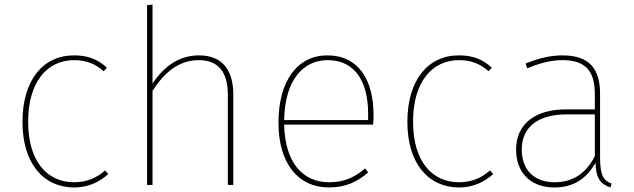

<svg xmlns="http://www.w3.org/2000/svg" viewBox="-20 -815 2792 846"><path d="M306 -571C168 -571 79 -460 79 -278C79 -94 172 11 307 11C369 11 418 -13 457 -48L443 -64C407 -32 364 -12 306 -12C189 -12 104 -103 104 -278C104 -455 188 -550 307 -550C362 -550 402 -532 437 -501L451 -517C409 -555 366 -571 306 -571Z M857 -571C769 -571 703 -523 652 -447V-795L628 -792V0H652V-415C705 -496 767 -550 857 -550C943 -550 984 -496 984 -396V0H1008V-399C1008 -507 959 -571 857 -571Z M1626 -307C1626 -463 1560 -571 1422 -571C1292 -571 1207 -460 1207 -275C1207 -94 1294 11 1430 11C1503 11 1554 -14 1602 -55L1589 -73C1541 -33 1497 -12 1430 -12C1317 -12 1236 -94 1232 -266H1624C1625 -278 1626 -292 1626 -307ZM1602 -286H1232C1235 -464 1317 -550 1424 -550C1547 -550 1602 -451 1602 -315Z M2002 -571C1864 -571 1775 -460 1775 -278C1775 -94 1868 11 2003 11C2065 11 2114 -13 2153 -48L2139 -64C2103 -32 2060 -12 2002 -12C1885 -12 1800 -103 1800 -278C1800 -455 1884 -550 2003 -550C2058 -550 2098 -532 2133 -501L2147 -517C2105 -555 2062 -571 2002 -571Z M2624 -119V-402C2624 -512 2577 -571 2458 -571C2404 -571 2353 -558 2296 -535L2303 -514C2359 -537 2408 -550 2458 -550C2565 -550 2601 -497 2601 -400V-333H2473C2340 -333 2254 -270 2254 -156C2254 -56 2316 11 2423 11C2506 11 2564 -27 2604 -98C2605 -31 2626 -3 2670 11L2675 -6C2639 -19 2624 -44 2624 -119ZM2423 -12C2333 -12 2279 -67 2279 -156C2279 -258 2354 -311 2478 -311H2601V-127C2564 -55 2509 -12 2423 -12Z"/></svg>

Font: Glow Sans SC Normal Thin
Style: Regular
Weight: 100
Designer: Ryoko NISHIZUKA (kana, bopomofo & ideographs); Paul D. Hunt (Latin, Greek & Cyrillic); Sandoll Communications, Soo-young
Version: Version 0.93